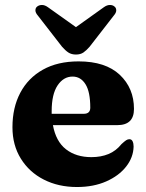

<svg xmlns="http://www.w3.org/2000/svg" viewBox="-20 -738 588 771"><path d="M518 -300.5Q518 -235.5 451 -235.5H192.5Q204.5 -170 245 -138.5Q285.5 -107 347 -107Q385.5 -107 415.8 -119.5Q446 -132 468 -159.5Q480 -170.5 486.5 -174.8Q493 -179 499.5 -179Q508.5 -179 512.5 -170.5Q516.5 -162 516.5 -149.5Q515.5 -106 486.5 -69Q457.5 -32 406.5 -9.5Q355.5 13 289 13Q214.5 13 156 -16.8Q97.5 -46.5 63.8 -100.8Q30 -155 30 -227Q30 -306 61.5 -365.5Q93 -425 152.2 -458.2Q211.5 -491.5 295.5 -491.5Q403.5 -491.5 460.8 -437.8Q518 -384 518 -300.5ZM187.5 -291.5Q187.5 -286 187.5 -281H316Q342.5 -281 342.5 -305.5Q342.5 -369.5 323.2 -400Q304 -430.5 271.5 -430.5Q235 -430.5 211.2 -395Q187.5 -359.5 187.5 -291.5ZM340 -550.5Q327 -535.5 315 -527.2Q303 -519 285 -519Q267 -519 254.5 -527.2Q242 -535.5 229 -550.5L132 -675.5Q122 -687 122.2 -696.8Q122.5 -706.5 129 -711.5Q137 -718 148.5 -718Q160 -718 172.5 -709L285 -629L397 -709Q409.5 -718 421.2 -718Q433 -718 440 -711.5Q446.5 -706.5 446.8 -696.8Q447 -687 437 -675.5Z"/></svg>

Font: Fraunces 9pt
Style: Bold
Weight: 700
Version: Version 1.000;[b76b70a41]